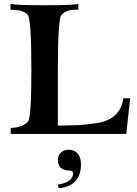

<svg xmlns="http://www.w3.org/2000/svg" viewBox="-20 -713 729 1022"><path d="M411 161Q411 278 292 289L288 270Q369 256 369 210Q369 196 351 195Q288 194 288 138Q288 113 305 99Q320 84 346 84Q376 84 394 105Q411 125 411 161ZM673 -190 652 0H37V-32Q102 -34 129 -66Q147 -87 147 -337Q147 -607 128 -633Q120 -644 106 -650Q92 -656 83.5 -657.5Q75 -659 56 -660Q37 -661 36 -661V-693Q58 -685 217 -685Q378 -685 397 -693V-662Q396 -662 386 -661.5Q376 -661 372.5 -661Q369 -661 359.5 -660Q350 -659 344.5 -656.5Q339 -654 331 -651Q323 -648 317 -643Q311 -638 306 -632Q288 -609 288 -337V-336V-335V-334V-333V-332V-331V-330V-329V-328V-327V-326V-325V-324V-323V-322V-321V-320V-319V-318V-317V-316V-315V-314V-313V-312V-311V-310V-309V-308V-307V-306V-305V-304V-303V-302V-301V-300V-299V-298V-297V-296V-295V-294V-293V-292V-291V-290V-289V-288V-287V-286V-285V-284V-283V-282V-281V-280V-279V-277V-276V-275V-274V-273V-272V-271V-269V-268V-267V-266V-265V-263V-262V-261V-260V-259V-257V-256V-255V-254V-252V-251V-250V-249V-247V-246V-245V-243V-242V-241V-239V-238V-237V-235V-234V-233V-231V-230V-229V-227V-226V-224V-223V-222V-220V-219V-217V-216V-214V-213V-212V-210V-209V-207V-206V-204V-203V-201V-200V-198V-197V-195V-194V-192V-191V-189V-188V-186V-185V-183V-182V-180V-178V-177V-175V-174V-172V-171V-169V-167V-166V-164V-163V-161V-159V-158V-156V-154V-153V-151V-149V-148V-146V-144V-143V-141V-139V-138V-136V-134V-133V-131V-129V-128V-126V-124V-122V-121V-119V-117V-115V-114V-112V-110V-108V-106V-105V-103V-101V-99V-97V-96V-94V-92V-90V-88V-86V-85V-83V-81V-79V-77V-75V-73V-71V-70V-68V-66V-64V-62V-60V-58V-56V-54V-45Q288 -44 328.5 -45Q369 -46 399 -47Q499 -55 536 -67Q623 -97 637 -190Z"/></svg>

Font: GFS Artemisia
Style: Bold
Weight: 700
Designer: Designed by Takis Katsoulidis.
Foundry: Designed by Takis Katsoulidis.
Version: Version 1.0